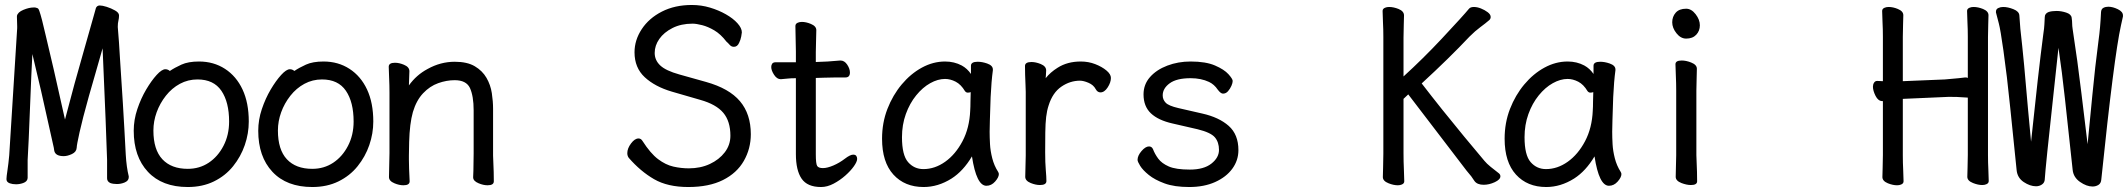

<svg xmlns="http://www.w3.org/2000/svg" viewBox="-20 -733 8545 771"><path d="M49 -620V-628L48 -663V-669Q51 -684 74 -693.5Q97 -703 115 -703H121Q131 -701 133.5 -698Q136 -695 138 -689Q147 -664 164 -589L196 -453L241 -253Q280 -403 316 -527L356 -668Q360 -681 363 -693Q366 -711 381 -711Q391 -711 408.5 -705.5Q426 -700 442 -691Q458 -682 458 -671Q458 -660 455.5 -650Q453 -640 453 -627V-624Q458 -567 462 -495Q476 -283 479.5 -213.5Q483 -144 485 -112Q488 -61 497 -25V-24V-21Q497 -7 480 0Q465 6 449.5 6Q434 6 423 2Q410 -4 410 -17V-91Q409 -126 404 -255Q398 -404 392 -539Q375 -480 363 -437.5Q351 -395 337 -347Q311 -254 299.5 -202Q288 -150 288 -140Q287 -123 269 -114.5Q251 -106 236 -106Q203 -106 198 -127Q197 -131 196 -140Q193 -155 145 -368L110 -516Q106 -444 100.5 -300.5Q95 -157 91 -90V-18Q90 -4 73 2Q59 7 44.5 7Q30 7 19 3Q6 -2 6 -13V-15Q6 -23 10 -49.5Q14 -76 17 -109Z M779 -486Q838 -486 883.5 -456.5Q929 -427 954 -373.5Q979 -320 979 -245Q979 -197 963 -150.5Q947 -104 916 -65.5Q885 -27 839 -4.5Q793 18 734 18Q631 18 574 -43Q517 -104 517 -208Q517 -252 531.5 -295Q546 -338 567 -373.5Q588 -409 609 -432Q630 -455 644 -455Q654 -455 662 -448Q681 -461 708.5 -473.5Q736 -486 779 -486ZM734 -55Q781 -55 818 -79.5Q855 -104 877.5 -147.5Q900 -191 900 -245Q900 -323 869 -368.5Q838 -414 773 -414Q735 -414 702.5 -396.5Q670 -379 646 -348.5Q622 -318 609 -282Q596 -246 596 -209Q596 -132 632 -93.5Q668 -55 734 -55Z M1279 -486Q1338 -486 1383.5 -456.5Q1429 -427 1454 -373.5Q1479 -320 1479 -245Q1479 -197 1463 -150.5Q1447 -104 1416 -65.5Q1385 -27 1339 -4.5Q1293 18 1234 18Q1131 18 1074 -43Q1017 -104 1017 -208Q1017 -252 1031.5 -295Q1046 -338 1067 -373.5Q1088 -409 1109 -432Q1130 -455 1144 -455Q1154 -455 1162 -448Q1181 -461 1208.5 -473.5Q1236 -486 1279 -486ZM1234 -55Q1281 -55 1318 -79.5Q1355 -104 1377.5 -147.5Q1400 -191 1400 -245Q1400 -323 1369 -368.5Q1338 -414 1273 -414Q1235 -414 1202.5 -396.5Q1170 -379 1146 -348.5Q1122 -318 1109 -282Q1096 -246 1096 -209Q1096 -132 1132 -93.5Q1168 -55 1234 -55Z M1622 -108V-92Q1622 -63 1625 -5Q1625 11 1600 11Q1583 11 1564 3Q1542 -6 1542 -22Q1542 -30 1543 -70.5Q1544 -111 1544 -118V-361Q1544 -390 1542.5 -422.5Q1541 -455 1541 -465Q1541 -481 1566 -481Q1583 -481 1602 -473Q1624 -464 1624 -447Q1623 -409 1622 -390Q1652 -432 1697 -456Q1749 -485 1806 -485Q1856 -485 1886.5 -467Q1917 -449 1933.5 -420.5Q1950 -392 1955 -359Q1960 -326 1960 -296V-108Q1960 -102 1961 -82Q1963 -41 1963 -5Q1963 11 1938 11Q1921 11 1902 3Q1880 -6 1880 -21V-22Q1881 -38 1881 -48L1882 -117V-290Q1882 -347 1867 -380Q1852 -411 1806 -411Q1773 -411 1739.5 -399Q1706 -387 1679 -358.5Q1652 -330 1638 -283Q1625 -237 1623 -163Q1623 -131 1622 -108Z M2528 -523Q2528 -572 2557 -616Q2586 -660 2638 -686.5Q2690 -713 2758 -713Q2796 -713 2831 -702.5Q2866 -692 2895 -675.5Q2924 -659 2941.5 -639.5Q2959 -620 2959 -603Q2959 -600 2956.5 -586.5Q2954 -573 2948 -561Q2941 -545 2927 -545Q2917 -545 2910 -553Q2903 -561 2897 -566Q2874 -596 2848.5 -611Q2823 -626 2799.5 -632Q2776 -638 2761 -638Q2715 -638 2680.5 -620.5Q2646 -603 2627.5 -576.5Q2609 -550 2609 -520.5Q2609 -491 2631.5 -470Q2654 -449 2708 -434L2815 -404Q2908 -378 2951.5 -326.5Q2995 -275 2995 -194Q2995 -136 2967 -87Q2939 -38 2883 -10Q2827 18 2744 18Q2661 18 2606.5 -13.5Q2552 -45 2505 -99Q2499 -107 2499 -118Q2499 -137 2514 -157Q2529 -177 2544 -177Q2554 -177 2560 -167Q2592 -117 2622.5 -94Q2653 -71 2684 -64Q2715 -57 2746 -57Q2793 -57 2830.5 -74.5Q2868 -92 2890.5 -121.5Q2913 -151 2913 -188Q2913 -246 2884.5 -280Q2856 -314 2792 -332L2678 -365Q2610 -385 2569 -423Q2528 -461 2528 -523Z M3256 -420V-113Q3256 -75 3261.5 -66.5Q3267 -58 3284.5 -58Q3302 -58 3326.5 -68.5Q3351 -79 3372.5 -95.5Q3394 -112 3406 -112Q3415 -112 3418.5 -107Q3422 -102 3422 -95Q3422 -84 3409 -65.5Q3396 -47 3374.5 -28Q3353 -9 3327.5 4.5Q3302 18 3277 18Q3222 18 3199 -15.5Q3176 -49 3176 -114V-419Q3156 -419 3143.5 -417.5Q3131 -416 3116 -415H3115Q3100 -415 3088.5 -432.5Q3077 -450 3077 -464Q3077 -472 3081 -477.5Q3085 -483 3095 -483H3176V-526Q3176 -535 3175 -577Q3174 -619 3174 -628.5Q3174 -638 3184 -642Q3191 -645 3200 -645Q3217 -645 3236 -637Q3258 -628 3258 -612Q3258 -604 3257 -570Q3256 -536 3256 -524V-484Q3302 -485 3354 -490H3355Q3371 -490 3382 -473.5Q3393 -457 3393 -442Q3393 -422 3375 -422H3337Q3309 -422 3289 -421Q3289 -421 3256 -420Z M3941 13Q3901 13 3883 -105Q3848 -46 3801 -16Q3747 18 3689 18Q3613 18 3567.5 -32Q3522 -82 3522 -176Q3522 -240 3543.5 -295.5Q3565 -351 3601 -394Q3637 -437 3682 -461.5Q3727 -486 3775 -486Q3812 -486 3842 -470Q3864 -458 3879 -436V-469Q3879 -485 3906 -485Q3924 -485 3944 -478Q3967 -470 3967 -454V-452V-451Q3961 -407 3958 -343Q3954 -227 3954 -204Q3954 -181 3955.5 -154Q3957 -127 3964.5 -97.5Q3972 -68 3988 -43Q3991 -38 3991 -34Q3991 -21 3976 -4Q3961 13 3941 13ZM3878 -363Q3872 -361 3866 -361Q3860 -361 3855 -367Q3839 -394 3817.5 -405Q3796 -416 3775 -416Q3746 -416 3715.5 -399Q3685 -382 3659 -350Q3633 -318 3617.5 -275Q3602 -232 3602 -182Q3602 -110 3626.5 -82Q3651 -54 3688 -54Q3734 -54 3775.5 -83.5Q3817 -113 3845 -166Q3873 -219 3876 -289V-290Q3877 -303 3877 -324Q3877 -345 3878 -363Z M4099 -109V-364Q4099 -374 4098 -394Q4096 -435 4096 -468Q4096 -484 4122 -484Q4139 -484 4159 -476Q4181 -467 4181 -450Q4181 -440 4180 -431.5Q4179 -423 4179 -419Q4198 -443 4227 -461Q4266 -486 4320 -486Q4351 -486 4378 -475.5Q4405 -465 4423 -450Q4441 -435 4441 -420Q4441 -402 4428 -382Q4415 -362 4399 -362Q4387 -362 4380 -375Q4371 -392 4351 -400.5Q4331 -409 4317 -409Q4277 -409 4242 -385Q4207 -361 4191 -310Q4184 -289 4181 -263.5Q4178 -238 4177.5 -201Q4177 -164 4177 -121.5Q4177 -79 4179.5 -50.5Q4182 -22 4182 -6Q4182 10 4156 10Q4139 10 4119 2Q4097 -7 4097 -23Q4097 -31 4098 -66.5Q4099 -102 4099 -109Z M4572 -354Q4572 -394 4598 -423.5Q4624 -453 4667.5 -469.5Q4711 -486 4761 -486Q4822 -486 4859 -470Q4896 -454 4913 -435Q4930 -416 4930 -408Q4930 -400 4925 -388.5Q4920 -377 4911.5 -367Q4903 -357 4891 -357Q4882 -357 4870 -373Q4856 -394 4835 -404Q4803 -419 4761 -419Q4705 -419 4677 -398.5Q4649 -378 4649 -350Q4649 -333 4661 -320.5Q4673 -308 4712 -299L4808 -277Q4875 -262 4914 -227.5Q4953 -193 4953 -130Q4953 -89 4928.5 -55.5Q4904 -22 4859.5 -2Q4815 18 4755.5 18Q4696 18 4656.5 3.5Q4617 -11 4593 -30.5Q4569 -50 4558.5 -67Q4548 -84 4548 -91Q4548 -108 4564 -126.5Q4580 -145 4594 -145Q4605 -145 4610 -134Q4617 -115 4631 -96Q4645 -77 4673.5 -64.5Q4702 -52 4758 -52Q4814 -52 4844.5 -76Q4875 -100 4875 -131Q4875 -162 4858.5 -181.5Q4842 -201 4789 -214L4689 -237Q4631 -250 4601.5 -278Q4572 -306 4572 -354Z M5535 -116V-585Q5535 -615 5533.5 -643.5Q5532 -672 5532 -689Q5532 -698 5542 -702Q5549 -705 5558 -705Q5576 -705 5596 -697Q5618 -688 5618 -671Q5618 -659 5617 -633.5Q5616 -608 5616 -582V-426Q5694 -497 5769 -577Q5856 -670 5879 -698Q5885 -705 5898.5 -705Q5912 -705 5927 -699Q5942 -693 5954 -684Q5966 -675 5966 -665Q5966 -657 5960 -652Q5945 -639 5924.5 -624Q5904 -609 5881 -586Q5800 -500 5689 -398Q5769 -294 5860 -184L5941 -87Q5950 -76 5966 -63Q5982 -50 5999 -37Q6005 -32 6005 -25Q6005 -12 5982.5 -1.5Q5960 9 5938 9Q5912 9 5901 -6Q5895 -14 5888 -25Q5883 -31 5869 -48Q5835 -92 5635 -354L5616 -336V-117Q5616 -83 5617.5 -52.5Q5619 -22 5619 -5Q5619 4 5609 8Q5602 11 5593 11Q5576 11 5556 3Q5533 -6 5533 -22Q5533 -34 5534 -60.5Q5535 -87 5535 -116Z M6441 13Q6401 13 6383 -105Q6348 -46 6301 -16Q6247 18 6189 18Q6113 18 6067.5 -32Q6022 -82 6022 -176Q6022 -240 6043.5 -295.5Q6065 -351 6101 -394Q6137 -437 6182 -461.5Q6227 -486 6275 -486Q6312 -486 6342 -470Q6364 -458 6379 -436V-469Q6379 -485 6406 -485Q6424 -485 6444 -478Q6467 -470 6467 -454V-452V-451Q6461 -407 6458 -343Q6454 -227 6454 -204Q6454 -181 6455.5 -154Q6457 -127 6464.5 -97.5Q6472 -68 6488 -43Q6491 -38 6491 -34Q6491 -21 6476 -4Q6461 13 6441 13ZM6378 -363Q6372 -361 6366 -361Q6360 -361 6355 -367Q6339 -394 6317.5 -405Q6296 -416 6275 -416Q6246 -416 6215.5 -399Q6185 -382 6159 -350Q6133 -318 6117.5 -275Q6102 -232 6102 -182Q6102 -110 6126.5 -82Q6151 -54 6188 -54Q6234 -54 6275.5 -83.5Q6317 -113 6345 -166Q6373 -219 6376 -289V-290Q6377 -303 6377 -324Q6377 -345 6378 -363Z M6751 -698Q6772 -698 6789 -676Q6806 -654 6806 -631.5Q6806 -609 6791.5 -593.5Q6777 -578 6751 -578Q6729 -578 6712 -599.5Q6695 -621 6695 -643.5Q6695 -666 6709 -682Q6723 -698 6751 -698ZM6711 -110V-369Q6711 -399 6709.5 -431.5Q6708 -464 6708 -475Q6708 -490 6733 -490Q6751 -490 6771 -482Q6794 -473 6794 -457Q6794 -450 6793 -415.5Q6792 -381 6792 -369V-110Q6792 -104 6793 -83Q6795 -42 6795 -5Q6795 10 6770 10Q6753 10 6732 2Q6709 -7 6709 -23Q6709 -31 6710 -67Q6711 -103 6711 -110Z M7518 -408H7519L7541 -407V-585Q7541 -616 7539.5 -644Q7538 -672 7538 -689Q7538 -698 7548 -702Q7555 -705 7564 -705Q7582 -705 7601 -697Q7623 -688 7623 -672Q7623 -660 7622 -635Q7621 -610 7621 -585V-407L7790 -414Q7860 -420 7871 -422H7872H7874Q7878 -422 7882 -420V-585Q7882 -616 7880.5 -644Q7879 -672 7879 -689Q7879 -698 7889 -702Q7896 -705 7905 -705Q7923 -705 7943 -697Q7965 -688 7965 -672Q7965 -660 7964 -634.5Q7963 -609 7963 -584V-110Q7963 -80 7964.5 -51.5Q7966 -23 7966 -6Q7966 3 7956 7Q7949 10 7940 10Q7923 10 7903 2Q7880 -7 7880 -23Q7880 -35 7881 -60Q7882 -85 7882 -111V-341Q7830 -345 7804 -344L7622 -336H7621V-109Q7621 -79 7622.5 -50.5Q7624 -22 7624 -5Q7624 4 7614 8Q7607 11 7598 11Q7581 11 7561 3Q7539 -6 7539 -22Q7539 -34 7540 -59Q7541 -84 7541 -110V-327Q7541 -327 7540 -327H7539Q7522 -327 7511.5 -348Q7501 -369 7501 -385Q7501 -394 7505.5 -401Q7510 -408 7518 -408Z M8124 -292 8136 -164Q8165 -442 8185 -595Q8189 -621 8189.5 -635Q8190 -649 8191 -664Q8191 -679 8207 -685Q8220 -689 8238.5 -689Q8257 -689 8277 -682.5Q8297 -676 8299 -662Q8301 -648 8301 -638.5Q8301 -629 8303 -616Q8323 -486 8338 -360L8363 -154L8382 -350Q8393 -465 8407 -571Q8414 -620 8417 -685Q8418 -697 8426.5 -701.5Q8435 -706 8446 -706Q8464 -706 8484.5 -696Q8505 -686 8505 -671V-667L8497 -631Q8469 -505 8418 -12Q8417 3 8406.5 9.5Q8396 16 8383 16Q8359 16 8332.5 -2.5Q8306 -21 8303 -51L8272 -337Q8260 -447 8246 -541Q8240 -490 8226 -355Q8194 -63 8191 -13V-12Q8190 1 8179.5 8Q8169 15 8156 15Q8132 15 8106.5 -2Q8081 -19 8078 -50Q8047 -357 8039 -422.5Q8031 -488 8025 -530Q8013 -615 8006.5 -639Q8000 -663 7995 -683V-686Q7995 -697 8005 -701Q8013 -705 8024 -705Q8043 -705 8065.5 -696Q8088 -687 8089 -671Q8092 -626 8093 -617Q8108 -486 8124 -292Z"/></svg>

Font: Moon Stars Kai HW
Style: Bold
Weight: 700
Designer: GuiWonder
Version: Version 1.101